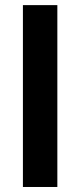

<svg xmlns="http://www.w3.org/2000/svg" viewBox="-20 -745 320 765"><path d="M208.5 -724.6V0H71.3V-724.6Z"/></svg>

Font: Arimo
Style: Bold
Weight: 700
Designer: Steve Matteson
Foundry: Monotype Imaging Inc.
Version: Version 1.33